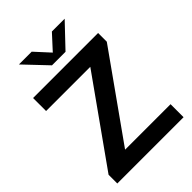

<svg xmlns="http://www.w3.org/2000/svg" viewBox="-269 -1066 1184 1184"><g transform="rotate(-45 323.5 -474.0)"><path d="M34.5 0V-76L425.5 -626.5H40V-740H607V-664L216 -113.5H612.5V0ZM265 -800 124.5 -948H236L324 -852L412 -948H523.5L383 -800Z"/></g></svg>

Font: Encode Sans SmExp SmBold
Style: Regular
Weight: 600
Width: 6
Designer: Multiple Designers
Foundry: Impallari Type
Version: Version 3.002; ttfautohint (v1.8.3) -l 8 -r 50 -G 200 -x 14 